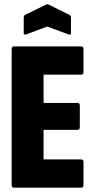

<svg xmlns="http://www.w3.org/2000/svg" viewBox="-20 -870 435 890"><path d="M45 0Q34 0 34 -13V-642Q34 -655 45 -655H356Q367 -655 367 -642V-537Q367 -524 356 -524H182V-393H339Q350 -393 350 -380V-281Q350 -268 339 -268H182V-131H356Q367 -131 367 -118V-13Q367 0 356 0ZM103 -711Q90 -706 90 -716V-787Q90 -798 96 -801L192 -848Q199 -852 207 -848L302 -801Q309 -798 309 -787V-716Q309 -706 296 -711L199 -747Z"/></svg>

Font: Sofia Sans Extra Condensed Black
Style: Regular
Weight: 900
Designer: Botio Nikoltchev, Ani Petrova
Foundry: lettersoup
Version: Version 4.101